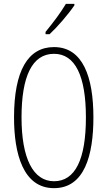

<svg xmlns="http://www.w3.org/2000/svg" viewBox="-20 -1035 559 999"><path d="M367 -1007V-1015H323C292 -964 260 -922 217 -869V-857H238C278 -894 335 -960 367 -1007ZM466 -424C466 -635 411 -790 261 -790C126 -790 53 -668 53 -424C53 -236 100 -56 261 -56C420 -56 466 -228 466 -424ZM92 -424C92 -635 146 -755 261 -755C372 -755 427 -638 427 -424C427 -207 372 -92 261 -92C152 -92 92 -212 92 -424Z"/></svg>

Font: Noto Sans Malayalam UI ExtraCondensed ExtraLight
Style: Regular
Weight: 200
Width: 2
Designer: Jelle Bosma - Monotype Design Team
Foundry: Monotype Imaging Inc.
Version: Version 2.104